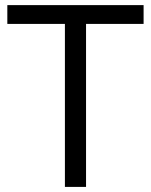

<svg xmlns="http://www.w3.org/2000/svg" viewBox="-20 -734 593 754"><path d="M317.9 0H234.9V-640.1H8.8V-713.9H543.9V-640.1H317.9Z"/></svg>

Font: Zoram GWebM
Style: Regular
Weight: 400
Foundry: Ascender Corporation
Version: Version 1.000